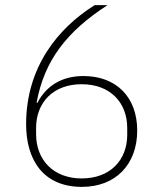

<svg xmlns="http://www.w3.org/2000/svg" viewBox="-20 -718 640 750"><path d="M300 12C432 12 516 -76 516 -208C516 -340 433 -421 306 -421C223 -421 161 -384 126 -316L123 -317C153 -482 241 -595 400 -698H350C206 -608 82 -455 82 -233C82 -92 150 12 300 12ZM299 -21C189 -21 121 -93 121 -194V-218C121 -317 187 -389 299 -389C411 -389 477 -317 477 -218V-192C477 -92 410 -21 299 -21Z"/></svg>

Font: IBM Plex Arabic ExtraLight
Style: Regular
Weight: 200
Designer: Mike Abbink, Paul van der Laan, Pieter van Rosmalen, Wael Morcos, Khajak Apelian
Foundry: Bold Monday
Version: Version 1.0